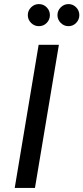

<svg xmlns="http://www.w3.org/2000/svg" viewBox="-20 -919 408 939"><path d="M170 -791Q148 -791 132 -807Q116 -823 116 -845Q116 -867 132 -883Q148 -899 170 -899Q193 -899 208.5 -883Q224 -867 224 -845Q224 -823 208.5 -807Q193 -791 170 -791ZM315 -791Q293 -791 277 -807Q261 -823 261 -845Q261 -867 277 -883Q293 -899 315 -899Q337 -899 352.5 -883Q368 -867 368 -845Q368 -823 352.5 -807Q337 -791 315 -791ZM52 0 169 -700H268L151 0Z"/></svg>

Font: Figtree Light Medium
Style: Italic
Weight: 500
Italic angle: -9.5°
Version: Version 2.000